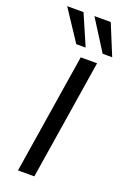

<svg xmlns="http://www.w3.org/2000/svg" viewBox="-177 -1003 706 1060"><g transform="rotate(20 176.5 -472.5)"><path d="M78 0 190 -705H286L174 0ZM297 -765 183 -945H279L353 -765ZM142 -765 23 -945H119L197 -765Z"/></g></svg>

Font: Nunito Sans 10pt Expanded
Style: Italic
Weight: 400
Width: 7
Italic angle: -9°
Designer: Vernon Adams
Foundry: Vernon Adams
Version: Version 3.101;gftools[0.9.27]